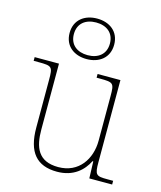

<svg xmlns="http://www.w3.org/2000/svg" viewBox="-121 -902 839 999"><g transform="rotate(15 298.5 -402.0)"><path d="M278 -596C345 -596 398 -634 398 -705C398 -776 345 -814 278 -814C211 -814 158 -776 158 -705C158 -634 211 -596 278 -596ZM278 -617C222 -617 181 -647 181 -705C181 -763 222 -793 278 -793C334 -793 375 -763 375 -705C375 -647 334 -617 278 -617ZM281 10C370 10 420 -39 446 -91H450L453 0H576V-20H544C484 -20 477 -25 477 -94V-536H354V-516H372C445 -516 449 -512 449 -442V-202C449 -104 392 -15 281 -15C172 -15 146 -86 146 -181V-536H15V-516H41C114 -516 118 -512 118 -442V-184C118 -52 171 10 281 10Z"/></g></svg>

Font: Noto Serif Sinhala Thin
Style: Regular
Weight: 100
Designer: Jelle Bosma - Monotype Design Team
Foundry: Monotype Imaging Inc.
Version: Version 2.007